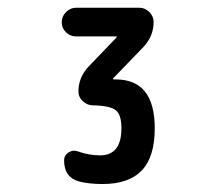

<svg xmlns="http://www.w3.org/2000/svg" viewBox="-20 -750 540 484"><path d="M271.5 -549.8Q370.1 -549.8 370.1 -426.8Q370.1 -354.5 337.4 -320.3Q304.7 -286.1 238.3 -286.1Q203.1 -286.1 177.7 -293Q141.6 -303.7 141.6 -345.7Q141.6 -358.4 152.8 -365.7Q164.1 -373 176.8 -368.2Q204.1 -358.4 232.4 -358.4Q286.1 -358.4 286.1 -426.8Q286.1 -460 272.5 -471.7Q258.8 -483.4 214.8 -484.4Q200.2 -484.4 189 -494.6Q177.7 -504.9 177.7 -519.5Q177.7 -554.7 203.1 -582L274.4 -656.2V-657.2L273.4 -658.2H171.9Q157.2 -658.2 146.5 -668.5Q135.7 -678.7 135.7 -693.8Q135.7 -709 146.5 -719.7Q157.2 -730.5 171.9 -730.5H331.1Q345.7 -730.5 356.4 -719.7Q367.2 -709 367.2 -694.3Q367.2 -659.2 341.8 -631.8L264.6 -551.8V-550.8L265.6 -549.8Z"/></svg>

Font: Rounded-X Mgen+ 1m bold
Style: Bold
Weight: 700
Designer: [Source Han Sans]
Ryoko NISHIZUKA  (kana & ideographs); Paul D. Hunt (Latin, Greek & Cyrillic); Wenlong ZHANG  (bopomofo
Version: Version 1.059.20150602